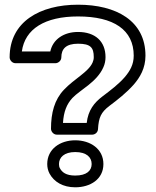

<svg xmlns="http://www.w3.org/2000/svg" viewBox="-20 -766 664 817"><path d="M312 -696C464 -696 549 -639 549 -529C549 -491 533 -464 511 -438C485 -408 452 -383 415 -355C381 -329 355 -297 349 -243H248C251 -291 264 -323 288 -349C321 -384 392 -416 420 -480C426 -493 429 -508 429 -523C429 -590 385 -630 312 -630C252 -630 205 -599 194 -547H73C86 -643 171 -696 312 -696ZM312 -746C149 -746 21 -673 21 -522C21 -511 31 -497 46 -497H216C227 -497 241 -507 241 -522C241 -558 261 -580 312 -580C365 -580 379 -564 379 -523C379 -514 377 -507 374 -500C356 -459 296 -431 252 -384C212 -342 197 -286 197 -218C197 -207 207 -193 222 -193H372C384 -193 396 -202 397 -216C400 -267 410 -288 445 -315C481 -342 518 -371 549 -406C575 -436 599 -475 599 -529C599 -678 474 -746 312 -746ZM370 -68C370 -40 349 -19 300 -19C261 -19 244 -33 235 -50C232 -55 231 -61 231 -68C231 -96 253 -119 300 -119C348 -119 370 -97 370 -68ZM420 -68C420 -132 365 -169 300 -169C236 -169 181 -132 181 -68C181 -54 184 -40 191 -27C210 8 248 31 300 31C364 31 420 -3 420 -68Z"/></svg>

Font: Asimov
Style: XWidOu
Weight: 500
Designer: Google
Version: Version 2.000980; 2014